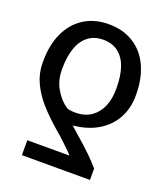

<svg xmlns="http://www.w3.org/2000/svg" viewBox="-132 -629 777 898"><g transform="rotate(20 256.0 -179.5)"><path d="M82 177.7V103.5H291Q288.1 99.6 283.7 94.2Q279.3 88.9 272.5 83Q255.9 66.4 235.4 47.4Q214.8 28.3 199.2 15.6Q142.6 -33.2 105.5 -75.2Q68.4 -117.2 46.9 -163.6Q25.4 -210 25.4 -260.7V-270.5Q25.4 -349.6 52.7 -409.7Q80.1 -469.7 132.3 -503.4Q184.6 -537.1 255.9 -537.1Q327.1 -537.1 379.9 -503.9Q432.6 -470.7 460 -410.2Q487.3 -349.6 487.3 -271.5V-261.7Q487.3 -205.1 461.9 -156.2Q436.5 -107.4 388.2 -76.2Q339.8 -44.9 274.4 -36.1Q268.6 -35.2 265.1 -34.7Q261.7 -34.2 257.8 -34.2Q281.2 -12.7 293.9 -2Q338.9 37.1 368.2 65.4Q397.5 93.8 420.9 121.1V177.7ZM255.9 -460Q210.9 -460 180.7 -436Q150.4 -412.1 135.7 -369.1Q121.1 -326.2 121.1 -270.5V-260.7Q121.1 -209 146 -166.5Q170.9 -124 207 -100.6Q221.7 -94.7 248 -94.7Q295.9 -94.7 327.6 -117.2Q359.4 -139.6 375 -177.2Q390.6 -214.8 390.6 -260.7V-270.5Q390.6 -327.1 376.5 -369.6Q362.3 -412.1 332 -436Q301.8 -460 255.9 -460Z"/></g></svg>

Font: Pretendard Std Variable
Style: Regular
Weight: 400
Designer: Base glyphs from Inter by Rasmus Andersson; Hangeul glyphs from Noto Sans CJK(Source Han Sans) by Jang Soo-young and Kan
Foundry: Kil Hyung-jin
Version: Version 1.309;Glyphs 3.2 (3225)